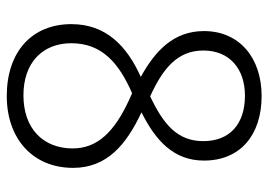

<svg xmlns="http://www.w3.org/2000/svg" viewBox="-130 -634 774 553"><g transform="rotate(90 256.5 -357.0)"><path d="M256 -724C146 -724 69 -660 69 -558C69 -471 125 -418 201 -376C112 -336 49 -276 49 -176C49 -63 128 10 256 10C379 10 463 -65 463 -181C463 -278 397 -334 303 -378C385 -419 442 -471 442 -558C442 -662 369 -724 256 -724ZM255 -676C336 -676 386 -633 386 -556C386 -481 337 -441 257 -403C178 -439 125 -481 125 -556C125 -632 178 -676 255 -676ZM104 -176C104 -264 161 -313 248 -351L268 -342C359 -300 407 -251 407 -180C407 -94 349 -38 254 -38C160 -38 104 -93 104 -176Z"/></g></svg>

Font: Noto Sans Ethiopic SemiCondensed Light
Style: Regular
Weight: 300
Width: 4
Designer: Monotype Design Team
Foundry: Monotype Imaging Inc.
Version: Version 2.102